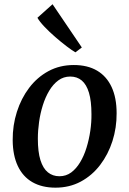

<svg xmlns="http://www.w3.org/2000/svg" viewBox="-20 -876 612 908"><path d="M329 -568.5Q394 -568.5 439 -542Q484 -515.5 507.8 -464.5Q531.5 -413.5 531.5 -340.5Q532 -272 511.8 -208.8Q491.5 -145.5 453.5 -95.8Q415.5 -46 362 -17.2Q308.5 11.5 242.5 11.5Q178.5 11.5 133.2 -14.5Q88 -40.5 64.2 -91Q40.5 -141.5 40 -213Q39.5 -283 59.8 -346.8Q80 -410.5 117.8 -460.5Q155.5 -510.5 209 -539.5Q262.5 -568.5 329 -568.5ZM312 -514Q280.5 -514 255.8 -495.8Q231 -477.5 212.8 -447Q194.5 -416.5 182.5 -378.2Q170.5 -340 164.8 -299.2Q159 -258.5 159 -220Q159 -158 171.2 -118.8Q183.5 -79.5 206.5 -61Q229.5 -42.5 261 -42.5Q292.5 -42.5 316.8 -60.5Q341 -78.5 359.2 -109Q377.5 -139.5 389.2 -177.8Q401 -216 407 -256.8Q413 -297.5 412.5 -336Q412.5 -398 400.8 -437.2Q389 -476.5 366.8 -495.2Q344.5 -514 312 -514ZM336.5 -628.5Q321 -637.5 295.2 -657Q269.5 -676.5 241.2 -701Q213 -725.5 190 -749.8Q167 -774 157 -792L228.5 -856L367 -651.5Z"/></svg>

Font: Merriweather Medium
Style: Italic
Weight: 500
Italic angle: -7.8°
Version: Version 2.101